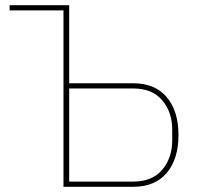

<svg xmlns="http://www.w3.org/2000/svg" viewBox="-20 -718 766 738"><path d="M224 0V-678H17V-698H246V-398H492Q576 -398 621 -344.5Q666 -291 666 -199Q666 -107 621 -53.5Q576 0 492 0ZM246 -20H492Q565 -20 603.5 -65.5Q642 -111 642 -178V-220Q642 -287 603.5 -332.5Q565 -378 492 -378H246Z"/></svg>

Font: IBM Plex Sans Thin
Style: Regular
Weight: 100
Designer: Mike Abbink, Paul van der Laan, Pieter van Rosmalen
Foundry: Bold Monday
Version: Version 3.0